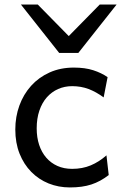

<svg xmlns="http://www.w3.org/2000/svg" viewBox="-20 -801 538 833"><path d="M451.7 -41.5Q433.1 -27.3 414.8 -17.3Q396.5 -7.3 376.5 -0.7Q356.4 5.9 333.5 9Q310.5 12.2 283.2 12.2Q233.9 12.2 190.9 -5.1Q147.9 -22.5 115.7 -55.2Q83.5 -87.9 64.9 -134.3Q46.4 -180.7 46.4 -239.3Q46.4 -294.4 64.2 -343.3Q82 -392.1 115 -428.7Q147.9 -465.3 195.1 -486.6Q242.2 -507.8 300.3 -507.8Q349.1 -507.8 384.5 -496.3Q419.9 -484.9 446.8 -466.3L429.7 -378.4Q396.5 -402.8 363.8 -415Q331.1 -427.2 293 -427.2Q260.3 -427.2 232.2 -414.8Q204.1 -402.3 183.3 -378.9Q162.6 -355.5 150.9 -321.3Q139.2 -287.1 139.2 -244.1Q139.2 -204.6 149.9 -172.4Q160.6 -140.1 180.7 -116.9Q200.7 -93.8 229 -81.1Q257.3 -68.4 293 -68.4Q337.4 -68.4 373.5 -83.5Q409.7 -98.6 441.9 -127ZM144 -781.2 278.3 -644.5 412.6 -781.2H485.8L319.8 -571.3H236.8L70.8 -781.2Z"/></svg>

Font: Andika Afr
Style: Regular
Weight: 400
Designer: Victor Gaultney, Annie Olsen, Julie Remington, Don Collingsworth, Eric Hays, Becca Hirsbrunner
Foundry: SIL International
Version: Version 5.000